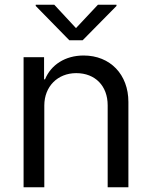

<svg xmlns="http://www.w3.org/2000/svg" viewBox="-20 -786 638 806"><path d="M166 -343C166 -423 222 -479 300 -479C380 -479 432 -425 432 -344V0H519V-358C519 -473 443 -553 331 -553C254 -553 194 -514 169 -453H165V-546H79V0H166ZM130 -761 271 -617H327L469 -761V-766H391L299 -668L208 -766H130Z"/></svg>

Font: Wafeq
Style: Regular
Weight: 400
Designer: Rasmus Andersson & Azza Alameddine
Foundry: Google & TypeTogether
Version: Version 3.000;FEAKit 1.0